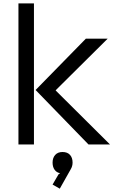

<svg xmlns="http://www.w3.org/2000/svg" viewBox="-20 -860 675 1143"><path d="M412.1 107.9Q412.1 129.4 400.9 147.9L335.9 263.2L293 238.8L328.1 178.2L337.9 170.9Q317.9 168 305.4 151.1Q293 134.3 293 107.9Q293 79.6 308.6 62.3Q324.2 44.9 352.1 44.9Q381.3 44.9 396.7 62Q412.1 79.1 412.1 107.9ZM182.1 -839.8V0H89.8V-839.8ZM312 -320.8 634.8 0H506.8L191.9 -324.2L491.2 -629.9H621.1L312 -323.2Z"/></svg>

Font: Sinkin Sans 400 Regular
Style: Regular
Weight: 400
Designer: Keith Bates
Foundry: K-Type
Version: Sinkin Sans (version 1.0)  by Keith Bates   •   © 2014   www